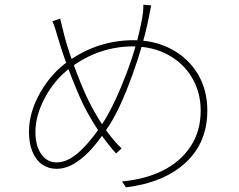

<svg xmlns="http://www.w3.org/2000/svg" viewBox="-20 -769 1017 818"><path d="M617.2 -710.9Q615.2 -701.2 613.3 -691.4Q590.8 -578.1 542.5 -445.3Q494.1 -312.5 448.2 -239.3Q414.1 -186.5 378.9 -144.5Q343.8 -102.5 303.2 -76.2Q262.7 -49.8 220.7 -49.8Q186.5 -49.8 160.2 -67.9Q133.8 -85.9 118.7 -121.6Q103.5 -157.2 103.5 -207Q103.5 -291 151.4 -374.5Q199.2 -458 270.5 -507.8Q335 -553.7 404.8 -575.7Q474.6 -597.7 548.8 -597.7Q638.7 -597.7 710.4 -559.6Q782.2 -521.5 822.8 -453.6Q863.3 -385.7 863.3 -297.9Q863.3 -162.1 771.5 -76.7Q679.7 8.8 516.6 29.3L500 3.9Q598.6 -4.9 673.8 -42.5Q749 -80.1 792 -145Q835 -210 835 -297.9Q835 -375 798.3 -437.5Q761.7 -500 695.8 -535.6Q629.9 -571.3 544.9 -571.3Q476.6 -571.3 409.7 -549.3Q342.8 -527.3 281.2 -481.4Q214.8 -432.6 172.9 -355.5Q130.9 -278.3 130.9 -207Q130.9 -147.5 155.8 -112.3Q180.7 -77.1 221.7 -77.1Q273.4 -77.1 329.1 -132.8Q384.8 -188.5 428.7 -261.7Q473.6 -336.9 519.5 -458Q565.4 -579.1 585.9 -693.4Q587.9 -703.1 589.4 -717.8Q590.8 -732.4 590.8 -749L624 -746.1Q621.1 -728.5 617.2 -710.9ZM255.9 -610.4Q272.5 -547.9 308.6 -454.1Q344.7 -360.4 372.1 -311.5Q432.6 -199.2 498 -136.7L474.6 -115.2Q407.2 -189.5 349.6 -294.9Q323.2 -342.8 287.1 -434.6Q251 -526.4 228.5 -602.5Q213.9 -655.3 203.1 -678.7L236.3 -689.5Q246.1 -650.4 255.9 -610.4Z"/></svg>

Font: Min Sans VF VF
Style: Regular
Weight: 400
Designer: Jinseong-Kim, NotoSansCJK, Nunito
Foundry: Jinseong-Kim
Version: Version 1.420;Glyphs 3.1.2 (3151)